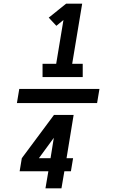

<svg xmlns="http://www.w3.org/2000/svg" viewBox="-20 -868 640 1056"><path d="M214 -444V-517H289L329 -758L290 -726L248 -771L344 -848H432L377 -517H435V-444ZM514 -301H73L86 -379H527ZM230 168 246 74H88L100 2L277 -236H385L346 2H382L370 74H334L318 168ZM194 2H258L276 -110Z"/></svg>

Font: Iosevka SS04 XBd Ex
Style: Italic
Weight: 800
Width: 7
Italic angle: -9°
Monospace: yes
Designer: Belleve Invis
Foundry: Belleve Invis
Version: Version 19.0.0; ttfautohint (v1.8.4)